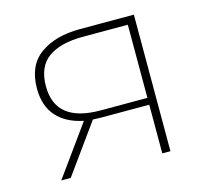

<svg xmlns="http://www.w3.org/2000/svg" viewBox="-81 -612 760 705"><g transform="rotate(-15 298.5 -259.5)"><path d="M453 0V-185H271Q255 -185 239 -186L105 0H69L206 -190Q141 -203 105.5 -242.5Q70 -282 70 -349Q70 -436 127.5 -477.5Q185 -519 279 -519H484V0ZM453 -211V-489H282Q197 -489 150.5 -456Q104 -423 104 -348Q104 -211 275 -211Z"/></g></svg>

Font: Montserrat ExtraLight
Style: Regular
Weight: 200
Designer: Julieta Ulanovsky
Foundry: Julieta Ulanovsky
Version: Version 9.000; ttfautohint (v1.8.4.7-5d5b)